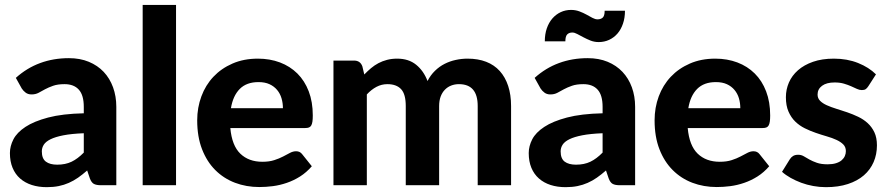

<svg xmlns="http://www.w3.org/2000/svg" viewBox="-20 -766 3676 794"><path d="M398 0Q378.5 0 368.2 -5.5Q358 -11 351.5 -28.5L340.5 -61Q321 -44 302.8 -31.2Q284.5 -18.5 264.8 -9.8Q245 -1 222.8 3.5Q200.5 8 173.5 8Q139.5 8 111.5 -1Q83.5 -10 63.2 -27.8Q43 -45.5 32 -72Q21 -98.5 21 -133Q21 -161.5 35.5 -189.8Q50 -218 85.2 -241.2Q120.5 -264.5 179.2 -280Q238 -295.5 326.5 -297.5V-324Q326.5 -372.5 306 -395.2Q285.5 -418 247 -418Q218.5 -418 199.5 -411.2Q180.5 -404.5 166.2 -396.8Q152 -389 139.5 -382.2Q127 -375.5 110.5 -375.5Q96 -375.5 86.2 -382.8Q76.5 -390 70 -400L45.5 -444Q91 -485 146 -505.2Q201 -525.5 265 -525.5Q311 -525.5 347.2 -510.5Q383.5 -495.5 408.8 -468.8Q434 -442 447.5 -405Q461 -368 461 -324V0ZM216.5 -85Q250.5 -85 276 -97.2Q301.5 -109.5 326.5 -135V-215Q276 -213 242.5 -206.5Q209 -200 189.2 -190.2Q169.5 -180.5 161.2 -167.8Q153 -155 153 -140Q153 -110 169.8 -97.5Q186.5 -85 216.5 -85Z M708 -745.5V0H570V-745.5Z M1046.5 -523.5Q1096 -523.5 1137.8 -507.8Q1179.5 -492 1209.8 -462Q1240 -432 1256.8 -388.2Q1273.5 -344.5 1273.5 -288.5Q1273.5 -273 1272 -263Q1270.5 -253 1267 -247Q1263.5 -241 1257.5 -238.8Q1251.5 -236.5 1242 -236.5H932.5Q939 -164 973.8 -130.5Q1008.5 -97 1065 -97Q1093.5 -97 1114.2 -103.8Q1135 -110.5 1150.8 -118.8Q1166.5 -127 1179.2 -133.8Q1192 -140.5 1204.5 -140.5Q1220.5 -140.5 1229.5 -128.5L1269.5 -78.5Q1247.5 -53 1221 -36.2Q1194.5 -19.5 1166 -9.8Q1137.5 0 1108.5 3.8Q1079.5 7.5 1052.5 7.5Q998.5 7.5 951.8 -10.2Q905 -28 870.2 -62.8Q835.5 -97.5 815.5 -149Q795.5 -200.5 795.5 -268.5Q795.5 -321 812.8 -367.5Q830 -414 862.5 -448.5Q895 -483 941.5 -503.2Q988 -523.5 1046.5 -523.5ZM1049 -426.5Q999.5 -426.5 971.5 -398.2Q943.5 -370 935 -318.5H1150Q1150 -340 1144.2 -359.5Q1138.5 -379 1126 -394Q1113.5 -409 1094.5 -417.8Q1075.5 -426.5 1049 -426.5Z M1359 0V-515.5H1444Q1470 -515.5 1478.5 -491.5L1486.5 -458Q1500 -472 1514.2 -484Q1528.5 -496 1545 -504.8Q1561.5 -513.5 1580.8 -518.5Q1600 -523.5 1622.5 -523.5Q1670 -523.5 1701 -498.2Q1732 -473 1748 -431Q1760.5 -455.5 1778.8 -473.2Q1797 -491 1818.8 -502Q1840.5 -513 1864.8 -518.2Q1889 -523.5 1913.5 -523.5Q1957 -523.5 1990.5 -510.5Q2024 -497.5 2046.8 -472.2Q2069.5 -447 2081.5 -410.5Q2093.5 -374 2093.5 -327.5V0H1955.5V-327.5Q1955.5 -418 1878 -418Q1860.5 -418 1845.8 -412.2Q1831 -406.5 1819.8 -395Q1808.5 -383.5 1802.2 -366.5Q1796 -349.5 1796 -327.5V0H1658V-327.5Q1658 -376.5 1638.8 -397.2Q1619.5 -418 1582 -418Q1558 -418 1536.8 -406.8Q1515.5 -395.5 1497 -375.5V0Z M2166.5 0ZM2543.5 0Q2524 0 2513.8 -5.5Q2503.5 -11 2497 -28.5L2486 -61Q2466.5 -44 2448.2 -31.2Q2430 -18.5 2410.2 -9.8Q2390.5 -1 2368.2 3.5Q2346 8 2319 8Q2285 8 2257 -1Q2229 -10 2208.8 -27.8Q2188.5 -45.5 2177.5 -72Q2166.5 -98.5 2166.5 -133Q2166.5 -161.5 2181 -189.8Q2195.5 -218 2230.8 -241.2Q2266 -264.5 2324.8 -280Q2383.5 -295.5 2472 -297.5V-324Q2472 -372.5 2451.5 -395.2Q2431 -418 2392.5 -418Q2364 -418 2345 -411.2Q2326 -404.5 2311.8 -396.8Q2297.5 -389 2285 -382.2Q2272.5 -375.5 2256 -375.5Q2241.5 -375.5 2231.8 -382.8Q2222 -390 2215.5 -400L2191 -444Q2236.5 -485 2291.5 -505.2Q2346.5 -525.5 2410.5 -525.5Q2456.5 -525.5 2492.8 -510.5Q2529 -495.5 2554.2 -468.8Q2579.5 -442 2593 -405Q2606.5 -368 2606.5 -324V0ZM2362 -85Q2396 -85 2421.5 -97.2Q2447 -109.5 2472 -135V-215Q2421.5 -213 2388 -206.5Q2354.5 -200 2334.8 -190.2Q2315 -180.5 2306.8 -167.8Q2298.5 -155 2298.5 -140Q2298.5 -110 2315.2 -97.5Q2332 -85 2362 -85ZM2451 -686Q2464.5 -686 2472.5 -693.2Q2480.5 -700.5 2480.5 -721.5H2564.5Q2564.5 -692 2556.2 -668Q2548 -644 2533.5 -627.2Q2519 -610.5 2499 -601.2Q2479 -592 2456 -592Q2438 -592 2422.2 -598.2Q2406.5 -604.5 2392.8 -611.8Q2379 -619 2367.5 -625.2Q2356 -631.5 2347 -631.5Q2333.5 -631.5 2325.8 -623.8Q2318 -616 2318 -595H2233Q2233 -624.5 2241.2 -648.5Q2249.5 -672.5 2264.2 -689.5Q2279 -706.5 2298.8 -715.8Q2318.5 -725 2341.5 -725Q2360 -725 2376 -719Q2392 -713 2405.5 -705.5Q2419 -698 2430.2 -692Q2441.5 -686 2451 -686Z M2938 -523.5Q2987.5 -523.5 3029.2 -507.8Q3071 -492 3101.2 -462Q3131.5 -432 3148.2 -388.2Q3165 -344.5 3165 -288.5Q3165 -273 3163.5 -263Q3162 -253 3158.5 -247Q3155 -241 3149 -238.8Q3143 -236.5 3133.5 -236.5H2824Q2830.5 -164 2865.2 -130.5Q2900 -97 2956.5 -97Q2985 -97 3005.8 -103.8Q3026.5 -110.5 3042.2 -118.8Q3058 -127 3070.8 -133.8Q3083.5 -140.5 3096 -140.5Q3112 -140.5 3121 -128.5L3161 -78.5Q3139 -53 3112.5 -36.2Q3086 -19.5 3057.5 -9.8Q3029 0 3000 3.8Q2971 7.5 2944 7.5Q2890 7.5 2843.2 -10.2Q2796.5 -28 2761.8 -62.8Q2727 -97.5 2707 -149Q2687 -200.5 2687 -268.5Q2687 -321 2704.2 -367.5Q2721.5 -414 2754 -448.5Q2786.5 -483 2833 -503.2Q2879.5 -523.5 2938 -523.5ZM2940.5 -426.5Q2891 -426.5 2863 -398.2Q2835 -370 2826.5 -318.5H3041.5Q3041.5 -340 3035.8 -359.5Q3030 -379 3017.5 -394Q3005 -409 2986 -417.8Q2967 -426.5 2940.5 -426.5Z M3571 -409.5Q3565.5 -401 3559.8 -397.2Q3554 -393.5 3544 -393.5Q3534 -393.5 3523.5 -398.5Q3513 -403.5 3500 -409.2Q3487 -415 3470.2 -420Q3453.5 -425 3431.5 -425Q3398 -425 3379.5 -411.2Q3361 -397.5 3361 -375Q3361 -359.5 3371.5 -349Q3382 -338.5 3399.2 -330.8Q3416.5 -323 3438.5 -316.2Q3460.5 -309.5 3483.8 -301.5Q3507 -293.5 3529 -283Q3551 -272.5 3568.2 -256.8Q3585.5 -241 3596 -218.8Q3606.5 -196.5 3606.5 -165Q3606.5 -127.5 3592.8 -95.8Q3579 -64 3552.5 -41Q3526 -18 3486.5 -5Q3447 8 3395.5 8Q3369 8 3343 3.2Q3317 -1.5 3293.5 -10.2Q3270 -19 3249.5 -30.5Q3229 -42 3214 -55.5L3246 -107Q3251.5 -116 3259.8 -121Q3268 -126 3281 -126Q3293.5 -126 3304 -119.8Q3314.5 -113.5 3327.5 -106.2Q3340.5 -99 3358.2 -92.8Q3376 -86.5 3402.5 -86.5Q3422.5 -86.5 3437 -91Q3451.5 -95.5 3460.5 -103.2Q3469.5 -111 3473.8 -120.8Q3478 -130.5 3478 -141Q3478 -158 3467.2 -168.8Q3456.5 -179.5 3439.2 -187.5Q3422 -195.5 3399.5 -202Q3377 -208.5 3353.8 -216.5Q3330.5 -224.5 3308.2 -235.5Q3286 -246.5 3268.8 -263.2Q3251.5 -280 3240.8 -304.5Q3230 -329 3230 -364Q3230 -396 3242.5 -424.8Q3255 -453.5 3280 -475.5Q3305 -497.5 3342.2 -510.5Q3379.5 -523.5 3428.5 -523.5Q3483.5 -523.5 3528.5 -505.5Q3573.5 -487.5 3602.5 -458.5Z"/></svg>

Font: Lato Heavy
Style: Regular
Weight: 800
Designer: Lukasz Dziedzic
Foundry: tyPoland Lukasz Dziedzic
Version: Version 2.007; 2014-02-27